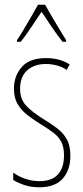

<svg xmlns="http://www.w3.org/2000/svg" viewBox="-20 -783 352 813"><path d="M278 -123Q278 -63 245.5 -26.5Q213 10 147 10Q110 10 81.5 0Q53 -10 36 -21V-52Q58 -36 87 -26Q116 -16 147 -16Q200 -16 225.5 -44.5Q251 -73 251 -125Q251 -160 240 -181.5Q229 -203 208 -219.5Q187 -236 157 -254Q123 -275 96.5 -295.5Q70 -316 54.5 -342.5Q39 -369 39 -408Q39 -461 72 -499Q105 -537 175 -537Q234 -537 275 -510L262 -487Q246 -499 222 -505.5Q198 -512 174 -512Q125 -512 95 -485Q65 -458 65 -407Q65 -364 89.5 -337Q114 -310 162 -280Q195 -260 221 -240.5Q247 -221 262.5 -194Q278 -167 278 -123ZM171 -763Q184 -740 202.5 -708Q221 -676 237.5 -649.5Q254 -623 260 -613V-606H245Q224 -632 200 -667.5Q176 -703 156 -733Q137 -705 112.5 -668Q88 -631 68 -606H52V-613Q63 -629 79 -656Q95 -683 112 -712Q129 -741 141 -763Z"/></svg>

Font: Noto Sans ExtraCondensed Thin
Style: Regular
Weight: 100
Width: 2
Designer: Monotype Design Team
Foundry: Monotype Imaging Inc.
Version: Version 2.013; ttfautohint (v1.8.4.7-5d5b)